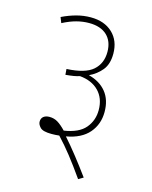

<svg xmlns="http://www.w3.org/2000/svg" viewBox="-107 -703 667 841"><g transform="rotate(15 226.5 -282.5)"><path d="M71 -599Q104 -615 136 -623.5Q168 -632 200 -632Q262 -632 299 -597Q336 -562 336 -503Q336 -456 313.5 -428.5Q291 -401 257 -385Q308 -372 336.5 -337Q365 -302 365 -247Q365 -191 331 -151.5Q297 -112 229 -100Q255 -71 287 -30.5Q319 10 351 54L329 67Q291 13 261.5 -24.5Q232 -62 200 -96Q183 -94 165 -94Q126 -94 113.5 -107Q101 -120 101 -133Q101 -148 111 -156Q121 -164 138 -164Q159 -164 176 -153.5Q193 -143 213 -122Q280 -132 309 -166.5Q338 -201 338 -248Q338 -301 306.5 -333.5Q275 -366 220 -371Q209 -367 194 -364.5Q179 -362 157 -360L155 -386Q239 -390 274 -421Q309 -452 309 -504Q309 -552 280.5 -579Q252 -606 199 -606Q171 -606 142.5 -598.5Q114 -591 81 -574Z"/></g></svg>

Font: Noto Sans Devanagari UI Condensed Thin
Style: Regular
Weight: 100
Width: 3
Designer: Jelle Bosma - Monotype Design Team
Foundry: Monotype Imaging Inc.
Version: Version 2.004; ttfautohint (v1.8.4.7-5d5b)